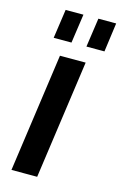

<svg xmlns="http://www.w3.org/2000/svg" viewBox="-115 -792 535 844"><g transform="rotate(15 152.5 -370.5)"><path d="M220 -540 144 0H27L103 -540ZM156 -741 137 -609H56L75 -741ZM305 -741 287 -609H205L224 -741Z"/></g></svg>

Font: Pathway Extreme Condensed SemiBold
Style: Italic
Weight: 600
Width: 3
Italic angle: -8°
Version: Version 1.001;gftools[0.9.26]